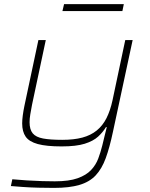

<svg xmlns="http://www.w3.org/2000/svg" viewBox="-20 -705 732 935"><path d="M243 210Q206 210 166 209Q126 208 91 205.5Q56 203 33 201L40 168Q73 171 111 173.5Q149 176 185.5 177Q222 178 247 178Q316 178 358 163Q400 148 423.5 123Q447 98 458.5 67Q470 36 478 4Q483 -19 489 -41.5Q495 -64 500 -86H496Q481 -61 457.5 -39.5Q434 -18 392.5 -5Q351 8 280 8Q206 8 164 -3.5Q122 -15 105 -39.5Q88 -64 88 -104Q88 -121 91 -143.5Q94 -166 99 -190L167 -510H203L136 -195Q131 -169 127.5 -148Q124 -127 124 -110Q124 -74 139.5 -55.5Q155 -37 190 -30.5Q225 -24 283 -24Q340 -24 381 -35Q422 -46 451 -69.5Q480 -93 498.5 -129.5Q517 -166 528 -217L590 -510H626L530 -63Q514 13 495 65Q476 117 446 149Q416 181 367 195.5Q318 210 243 210ZM284 -651 292 -685H583L576 -651Z"/></svg>

Font: Saira Expanded Thin
Style: Italic
Weight: 250
Width: 7
Italic angle: -12°
Designer: Hector Gatti with collaboration of the Omnibus-Type team
Foundry: Omnibus-Type
Version: Version 1.101